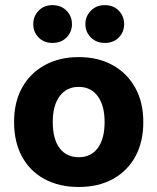

<svg xmlns="http://www.w3.org/2000/svg" viewBox="-20 -719 618 754"><path d="M542.8 -240.1Q542.8 -161.6 511.5 -104.3Q480.2 -47.1 423.2 -15.9Q366.2 15.3 289.2 15.3Q212.5 15.3 155.3 -15.5Q98.2 -46.2 66.7 -103.5Q35.3 -160.8 35.3 -240.1Q35.3 -318.5 67.2 -375.5Q99.2 -432.5 156.4 -463.6Q213.6 -494.8 289.4 -494.8Q365.3 -494.8 422.2 -463.3Q479.2 -431.8 511 -374.6Q542.8 -317.4 542.8 -240.1ZM289 -377.8Q241.9 -377.8 214.6 -341.7Q187.2 -305.6 187.2 -240.1Q187.2 -172.8 214.1 -137.2Q241 -101.6 289.2 -101.6Q337.4 -101.6 364.1 -137.7Q390.8 -173.8 390.8 -240.1Q390.8 -304.9 363.8 -341.4Q336.8 -377.8 289 -377.8ZM262.6 -624.2Q262.6 -593.1 241.3 -571.7Q220.1 -550.4 185.7 -550.4Q152.8 -550.4 131.7 -571.7Q110.6 -593.1 110.6 -624.2Q110.6 -655.3 131.7 -677.1Q152.8 -698.8 185.7 -698.8Q220.1 -698.8 241.3 -677.1Q262.6 -655.3 262.6 -624.2ZM467.5 -624.2Q467.5 -593.1 446.5 -571.7Q425.6 -550.4 391.3 -550.4Q358.7 -550.4 337 -571.7Q315.3 -593.1 315.3 -624.2Q315.3 -655.3 337 -677.1Q358.7 -698.8 391.3 -698.8Q425.6 -698.8 446.5 -677.1Q467.5 -655.3 467.5 -624.2Z"/></svg>

Font: Baloo Bhaijaan 2
Style: Regular
Weight: 400
Designer: Sanskriti Dholi, Noopur Datye and Ek Type
Foundry: Ek Type
Version: Version 1.701